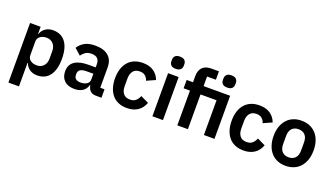

<svg xmlns="http://www.w3.org/2000/svg" viewBox="-78 -1366 3798 2186"><g transform="rotate(20 1821.5 -273.0)"><path d="M74 -522H202V-436H206Q220 -481 259 -507.5Q298 -534 350 -534Q450 -534 502.5 -463.5Q555 -393 555 -262Q555 -130 502.5 -59Q450 12 350 12Q298 12 259.5 -15Q221 -42 206 -87H202V200H74ZM309 -94Q359 -94 390 -127Q421 -160 421 -216V-306Q421 -362 390 -395.5Q359 -429 309 -429Q263 -429 232.5 -406Q202 -383 202 -345V-179Q202 -138 232.5 -116Q263 -94 309 -94Z M1058 0Q1016 0 991.5 -24.5Q967 -49 961 -90H955Q942 -39 902 -13.5Q862 12 803 12Q723 12 680 -30Q637 -72 637 -142Q637 -223 695 -262.5Q753 -302 860 -302H949V-340Q949 -384 926 -408Q903 -432 852 -432Q807 -432 779.5 -412.5Q752 -393 733 -366L657 -434Q686 -479 734 -506.5Q782 -534 861 -534Q967 -534 1022 -486Q1077 -438 1077 -348V-102H1129V0ZM846 -81Q889 -81 919 -100Q949 -119 949 -156V-225H867Q767 -225 767 -161V-144Q767 -112 787.5 -96.5Q808 -81 846 -81Z M1439 12Q1381 12 1336 -7Q1291 -26 1260.5 -62Q1230 -98 1214 -148.5Q1198 -199 1198 -262Q1198 -325 1214 -375Q1230 -425 1260.5 -460.5Q1291 -496 1336 -515Q1381 -534 1439 -534Q1518 -534 1569.5 -499Q1621 -464 1644 -402L1539 -355Q1530 -388 1505.5 -409.5Q1481 -431 1439 -431Q1385 -431 1358.5 -397Q1332 -363 1332 -308V-213Q1332 -158 1358.5 -124.5Q1385 -91 1439 -91Q1485 -91 1510 -114.5Q1535 -138 1549 -173L1647 -126Q1621 -57 1568 -22.5Q1515 12 1439 12Z M1810 -598Q1770 -598 1752.5 -616Q1735 -634 1735 -662V-682Q1735 -710 1752.5 -728Q1770 -746 1810 -746Q1849 -746 1867 -728Q1885 -710 1885 -682V-662Q1885 -634 1867 -616Q1849 -598 1810 -598ZM1746 -522H1874V0H1746Z M2048 -421H1971V-522H2048V-597Q2048 -666 2084.5 -703Q2121 -740 2192 -740H2283V-638H2176V-522H2498V0H2370V-421H2176V0H2048ZM2434 -598Q2394 -598 2376.5 -616Q2359 -634 2359 -662V-682Q2359 -710 2376.5 -728Q2394 -746 2434 -746Q2473 -746 2491 -728Q2509 -710 2509 -682V-662Q2509 -634 2491 -616Q2473 -598 2434 -598Z M2852 12Q2794 12 2749 -7Q2704 -26 2673.5 -62Q2643 -98 2627 -148.5Q2611 -199 2611 -262Q2611 -325 2627 -375Q2643 -425 2673.5 -460.5Q2704 -496 2749 -515Q2794 -534 2852 -534Q2931 -534 2982.5 -499Q3034 -464 3057 -402L2952 -355Q2943 -388 2918.5 -409.5Q2894 -431 2852 -431Q2798 -431 2771.5 -397Q2745 -363 2745 -308V-213Q2745 -158 2771.5 -124.5Q2798 -91 2852 -91Q2898 -91 2923 -114.5Q2948 -138 2962 -173L3060 -126Q3034 -57 2981 -22.5Q2928 12 2852 12Z M3361 12Q3305 12 3260.5 -7Q3216 -26 3184.5 -62Q3153 -98 3136 -148.5Q3119 -199 3119 -262Q3119 -325 3136 -375Q3153 -425 3184.5 -460.5Q3216 -496 3260.5 -515Q3305 -534 3361 -534Q3417 -534 3462 -515Q3507 -496 3538.5 -460.5Q3570 -425 3587 -375Q3604 -325 3604 -262Q3604 -199 3587 -148.5Q3570 -98 3538.5 -62Q3507 -26 3462 -7Q3417 12 3361 12ZM3361 -91Q3412 -91 3441 -122Q3470 -153 3470 -213V-310Q3470 -369 3441 -400Q3412 -431 3361 -431Q3311 -431 3282 -400Q3253 -369 3253 -310V-213Q3253 -153 3282 -122Q3311 -91 3361 -91Z"/></g></svg>

Font: IBM Plex Sans KR SmBld
Style: Regular
Weight: 600
Designer: Mike Abbink; Paul van der Laan; Pieter van Rosmalen; Wujin Sim; Chorong Kim; Dohee Lee;
Foundry: Sandoll Inc.
Version: Version 1.002